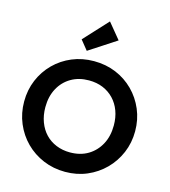

<svg xmlns="http://www.w3.org/2000/svg" viewBox="-139 -1094 1079 1216"><g transform="rotate(15 400.0 -486.0)"><path d="M401 11Q324 11 257.5 -17Q191 -45 141.5 -94.5Q92 -144 64 -210.5Q36 -277 36 -353Q36 -429 63.5 -494.5Q91 -560 140.5 -609.5Q190 -659 256 -686.5Q322 -714 399 -714Q477 -714 543 -686.5Q609 -659 658.5 -609.5Q708 -560 736 -494Q764 -428 764 -352Q764 -276 736 -210Q708 -144 658.5 -94.5Q609 -45 543.5 -17Q478 11 401 11ZM399 -116Q467 -116 517 -146Q567 -176 595.5 -229Q624 -282 624 -353Q624 -405 608 -448Q592 -491 562 -522.5Q532 -554 491 -571Q450 -588 399 -588Q333 -588 282.5 -558.5Q232 -529 203.5 -476Q175 -423 175 -353Q175 -300 191.5 -256Q208 -212 237.5 -181Q267 -150 308.5 -133Q350 -116 399 -116ZM336 -765 286 -827 430 -983 514 -881Z"/></g></svg>

Font: Outfit SemiBold
Style: Regular
Weight: 600
Designer: Rodrigo Fuenzalida
Foundry: fragTYPE
Version: Version 1.100;gftools[0.9.27]